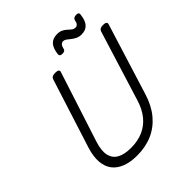

<svg xmlns="http://www.w3.org/2000/svg" viewBox="-315 -1438 1672 1672"><g transform="rotate(-45 520.5 -602.5)"><path d="M408 19Q326 19 266.5 -4Q207 -27 173.5 -71Q140 -115 135 -180.5Q130 -246 156 -329L360 -969Q365 -983 376.5 -989.5Q388 -996 412 -996Q435 -996 446 -989Q457 -982 452 -966L242 -318Q214 -230 227 -174.5Q240 -119 288.5 -92.5Q337 -66 416 -66Q502 -66 567 -95Q632 -124 677.5 -180Q723 -236 748 -318L950 -969Q955 -983 966.5 -989.5Q978 -996 1001 -996Q1049 -996 1040 -966L835 -307Q802 -200 741.5 -127.5Q681 -55 597 -18Q513 19 408 19ZM573 -1068Q540 -1068 543 -1095Q551 -1162 580 -1192.5Q609 -1223 661 -1223Q694 -1223 715.5 -1212Q737 -1201 752.5 -1186Q768 -1171 783 -1160Q798 -1149 818 -1149Q832 -1149 842.5 -1161Q853 -1173 857 -1198Q863 -1224 899 -1224Q916 -1224 922.5 -1217.5Q929 -1211 927 -1198Q920 -1131 891 -1100Q862 -1069 813 -1069Q782 -1069 759 -1080Q736 -1091 718.5 -1105.5Q701 -1120 686 -1131Q671 -1142 653 -1142Q638 -1142 627 -1128.5Q616 -1115 611 -1089Q609 -1079 599.5 -1073.5Q590 -1068 573 -1068Z"/></g></svg>

Font: Playwrite IE
Style: Regular
Weight: 400
Designer: Veronika Burian, José Scaglione
Foundry: TypeTogether
Version: Version 1.002